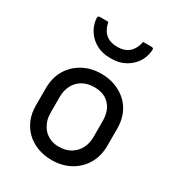

<svg xmlns="http://www.w3.org/2000/svg" viewBox="-193 -934 986 1067"><g transform="rotate(30 300.0 -400.5)"><path d="M300 -543Q351 -543 393 -526.5Q435 -510 465.5 -481Q496 -452 512 -412Q528 -372 528 -324V-213Q528 -147 498.5 -96.5Q469 -46 417 -17.5Q365 11 300 11Q249 11 207 -5Q165 -21 134.5 -50.5Q104 -80 88 -120Q72 -160 72 -208V-319Q72 -386 101.5 -436Q131 -486 183 -514.5Q235 -543 300 -543ZM305 -459Q259 -459 227.5 -440Q196 -421 179.5 -389Q163 -357 163 -316V-215Q163 -182 173.5 -155.5Q184 -129 202 -110Q219 -93 242.5 -83Q266 -73 295 -73Q341 -73 372.5 -92.5Q404 -112 420.5 -144Q437 -176 437 -216V-317Q437 -352 427.5 -379Q418 -406 399 -424Q383 -441 359 -450Q335 -459 305 -459ZM300 -716Q345 -716 373 -739Q401 -762 412 -812H464Q474 -812 477 -808Q480 -804 478 -790Q474 -749 450.5 -715.5Q427 -682 390 -662.5Q353 -643 307 -643H293Q247 -643 210 -662.5Q173 -682 150 -715.5Q127 -749 122 -790Q121 -804 123.5 -808Q126 -812 136 -812H188Q199 -762 227 -739Q255 -716 300 -716Z"/></g></svg>

Font: Code D OnePiece
Style: Regular
Weight: 400
Version: Version 1.085; ttfautohint (v1.8.4.7-5d5b);Nerd Fonts 3.0.2